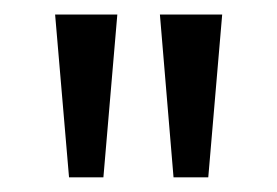

<svg xmlns="http://www.w3.org/2000/svg" viewBox="-20 -720 378 262"><path d="M216.8 -478 198.2 -700.2H283.2L264.2 -478ZM74.2 -478 55.2 -700.2H140.1L121.1 -478Z"/></svg>

Font: Post Grotesk Regular
Style: Regular
Weight: 500
Version: 0.900; ttfautohint (v0.96) -l 8 -r 50 -G 200 -x 14 -w "gGD" 